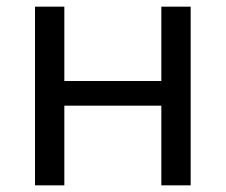

<svg xmlns="http://www.w3.org/2000/svg" viewBox="-20 -556 677 576"><path d="M173 -536V-313H464V-536H552V0H464V-239H173V0H85V-536Z"/></svg>

Font: Noto Sans
Style: Regular
Weight: 400
Designer: Monotype Design Team
Foundry: Monotype Imaging Inc.
Version: Version 2.007